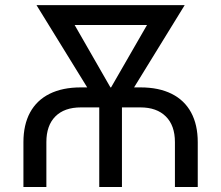

<svg xmlns="http://www.w3.org/2000/svg" viewBox="-20 -748 885 768"><path d="M73.7 0V-179.2Q73.7 -249 100.3 -298.1Q127 -347.2 178.5 -372.8Q230 -398.4 303.2 -398.4H542Q615.2 -398.4 666.5 -372.8Q717.8 -347.2 744.4 -298.1Q771 -249 771 -179.2V0H679.7V-179.7Q679.7 -246.1 643.3 -282.2Q606.9 -318.4 541.5 -318.4H303.7Q237.3 -318.4 201.4 -282.2Q165.5 -246.1 165.5 -179.7V0ZM377 0V-381.3H467.8V0ZM387.2 -303.7 126 -727.5H232.9L455.1 -340.3L439.5 -303.7ZM405.3 -303.7 393.1 -344.2 613.8 -727.5H718.8L458 -303.7ZM194.8 -647.9V-727.5H643.1V-647.9Z"/></svg>

Font: Inter 18pt
Style: Regular
Weight: 400
Designer: Rasmus Andersson
Foundry: rsms
Version: Version 4.001;git-66647c0bb